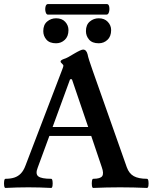

<svg xmlns="http://www.w3.org/2000/svg" viewBox="-22 -922 757 945"><path d="M5 3Q0 3 -1.5 -8Q-3 -19 -1.5 -30.5Q0 -42 5 -42Q30 -42 48.5 -48Q67 -54 80.5 -68Q94 -82 103 -106L284 -579Q287 -587 288.5 -591.5Q290 -596 290 -598Q290 -603 283 -609Q276 -615 276 -619Q276 -626 293 -632Q301 -634 314 -641Q327 -648 343 -658Q360 -668 371 -673Q382 -678 387 -678Q403 -678 409 -655Q411 -644 417.5 -623.5Q424 -603 434 -575L602 -99Q613 -68 636.5 -55Q660 -42 701 -42Q707 -42 708.5 -30.5Q710 -19 708.5 -8Q707 3 701 3Q635 0 569 0Q503 0 437 3Q432 3 430.5 -8Q429 -19 430.5 -30.5Q432 -42 437 -42Q472 -42 481 -55Q490 -68 479 -99L427 -253H221L164 -98Q151 -66 166.5 -54Q182 -42 230 -42Q235 -42 236.5 -30.5Q238 -19 236.5 -8Q235 3 230 3Q173 0 118 0Q62 0 5 3ZM237 -297H412L332 -532H323ZM464 -709Q432 -709 416.5 -727Q401 -745 401 -769Q401 -800 420 -816Q439 -832 464 -832Q492 -832 508.5 -814.5Q525 -797 525 -774Q525 -743 507 -726Q489 -709 464 -709ZM254 -709Q222 -709 206.5 -727Q191 -745 191 -769Q191 -800 210 -816Q229 -832 254 -832Q283 -832 299 -814.5Q315 -797 315 -774Q315 -743 297 -726Q279 -709 254 -709ZM214 -850Q206 -850 202.5 -863Q199 -876 202 -889Q205 -902 214 -902H504Q513 -902 515.5 -889Q518 -876 514.5 -863Q511 -850 502 -850Z"/></svg>

Font: Junicode VF
Style: Regular
Weight: 400
Designer: Peter S. Baker
Version: Version 2.213